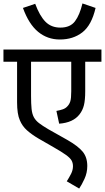

<svg xmlns="http://www.w3.org/2000/svg" viewBox="-20 -909 608 1113"><path d="M568 -551H474V-380Q474 -329 466.5 -299Q459 -269 441 -246Q404 -198 323 -192L307 -266Q329 -270 344.5 -275.5Q360 -281 370 -292Q382 -304 387.5 -321.5Q393 -339 393 -380V-551H160V-353Q160 -307 163 -278Q166 -249 176 -230Q186 -211 206 -195.5Q226 -180 260 -160L370 -98Q433 -62 459.5 -29.5Q486 3 486 53Q486 93 469.5 128.5Q453 164 439 184L367 142Q380 122 391.5 99.5Q403 77 403 55Q403 36 395 21.5Q387 7 363 -10.5Q339 -28 290 -56L203 -106Q164 -129 136.5 -153.5Q109 -178 95 -212Q79 -248 79 -316V-551H0V-622H568ZM534 -863Q511 -763 457.5 -721.5Q404 -680 327 -680Q255 -680 201 -724.5Q147 -769 113 -863L184 -887Q210 -817 243.5 -783Q277 -749 330 -749Q387 -749 414.5 -785.5Q442 -822 458 -889Z"/></svg>

Font: RS Noto Sans
Style: Regular
Weight: 400
Designer: Monotype Design Team
Foundry: Monotype Imaging Inc.
Version: Version 3.10